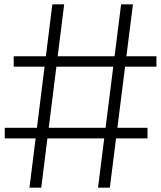

<svg xmlns="http://www.w3.org/2000/svg" viewBox="-20 -861 740 881"><path d="M590 -841 484 0H429.8L535.7 -841ZM697.8 -602.8V-555.2H43V-602.8ZM274.5 -841 169.3 0H115.2L220.2 -841ZM656.8 -274.5V-226H1.8V-274.5Z"/></svg>

Font: Matangi Light
Style: Regular
Weight: 300
Designer: Prashant Pant
Foundry: The Graphic Ant
Version: Version 3.002